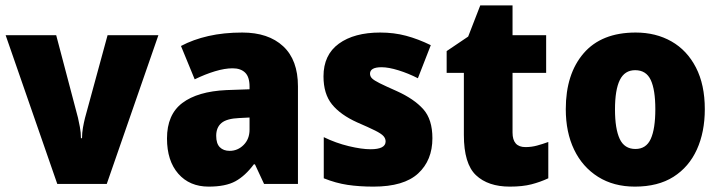

<svg xmlns="http://www.w3.org/2000/svg" viewBox="-20 -684 2680 714"><path d="M193 0 1 -553H189L270 -246Q273 -233 277 -212Q281 -191 281 -170H285Q285 -190 288.5 -209.5Q292 -229 296 -245L380 -553H569L377 0Z M881 -563Q978 -563 1033 -512Q1088 -461 1088 -363V0H962L928 -73H924Q892 -30 855.5 -10Q819 10 756 10Q685 10 643 -38Q601 -86 601 -169Q601 -258 658 -301Q715 -344 822 -349L908 -352V-362Q908 -398 891.5 -414Q875 -430 845 -430Q816 -430 779.5 -419Q743 -408 704 -389L653 -513Q698 -537 755 -550Q812 -563 881 -563ZM869 -245Q823 -243 803.5 -226.5Q784 -210 784 -179Q784 -150 797.5 -136.5Q811 -123 834 -123Q864 -123 886 -145Q908 -167 908 -202V-247Z M1588 -170Q1588 -88 1535 -39Q1482 10 1369 10Q1316 10 1272.5 3.5Q1229 -3 1184 -21V-174Q1229 -152 1277 -140.5Q1325 -129 1358 -129Q1414 -129 1414 -158Q1414 -169 1406 -178Q1398 -187 1375 -198.5Q1352 -210 1308 -229Q1246 -257 1214.5 -296Q1183 -335 1183 -400Q1183 -480 1240 -521.5Q1297 -563 1394 -563Q1445 -563 1490 -551Q1535 -539 1582 -516L1534 -393Q1499 -411 1462 -422.5Q1425 -434 1399 -434Q1356 -434 1356 -410Q1356 -400 1363.5 -392.5Q1371 -385 1392 -374.5Q1413 -364 1456 -345Q1520 -316 1554 -278Q1588 -240 1588 -170Z M1934 -137Q1956 -137 1976.5 -142.5Q1997 -148 2019 -156V-21Q1989 -7 1956 1.5Q1923 10 1876 10Q1795 10 1750 -32.5Q1705 -75 1705 -182V-413H1641V-494L1721 -548L1766 -664H1886V-553H2011V-413H1886V-191Q1886 -137 1934 -137Z M2601 -278Q2601 -193 2571.5 -128Q2542 -63 2484.5 -26.5Q2427 10 2341 10Q2262 10 2204 -26.5Q2146 -63 2115 -127.5Q2084 -192 2084 -278Q2084 -409 2150.5 -486Q2217 -563 2344 -563Q2419 -563 2477 -530Q2535 -497 2568 -433Q2601 -369 2601 -278ZM2267 -277Q2267 -205 2284.5 -167.5Q2302 -130 2343 -130Q2383 -130 2400 -167.5Q2417 -205 2417 -278Q2417 -350 2400 -386.5Q2383 -423 2342 -423Q2303 -423 2285 -386.5Q2267 -350 2267 -277Z"/></svg>

Font: Noto Sans Bengali SemiCondensed Black
Style: Regular
Weight: 900
Width: 4
Designer: Joana Ranito - Universal Thirst; Jelle Bosma - Monotype Design Team
Foundry: Universal Thirst ehf.
Version: Version 3.000; ttfautohint (v1.8.4.7-5d5b)